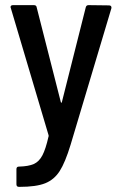

<svg xmlns="http://www.w3.org/2000/svg" viewBox="-20 -529 475 748"><path d="M54 120H55Q91 119 111.5 110Q132 101 145 76.5Q158 52 169 3Q170 2 169.5 -0.5Q169 -3 169 -3L22 -498L21 -501Q21 -509 31 -509H112Q122 -509 123 -500L217 -131Q218 -129 219 -128.5Q220 -128 221 -131L314 -500Q316 -509 325 -509L405 -508Q410 -508 412.5 -505Q415 -502 414 -497L255 35Q234 104 212.5 137.5Q191 171 156 185Q121 199 56 199H54Q44 199 44 189V130Q44 120 54 120Z"/></svg>

Font: Barlow Semi Condensed Medium
Style: Regular
Weight: 500
Width: 4
Designer: Jeremy Tribby
Foundry: Tribby Type
Version: Version 1.422; ttfautohint (v1.8)